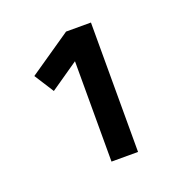

<svg xmlns="http://www.w3.org/2000/svg" viewBox="-71 -852 407 435"><g transform="rotate(-20 132.5 -634.0)"><path d="M30 -720 132 -790H192V-478H128V-720L60 -673Z"/></g></svg>

Font: TypoPRO Titillium Maps
Style: 400 wt
Weight: 400
Designer: Campivisivi
Foundry: Accademia di Belle Arti di Urbino and students of MA course of Visual design
Version: Version 001.001